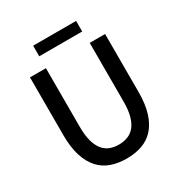

<svg xmlns="http://www.w3.org/2000/svg" viewBox="-206 -1048 1145 1211"><g transform="rotate(-30 366.5 -443.0)"><path d="M367 13Q306 13 255.5 -4.5Q205 -22 169 -61.5Q133 -101 113 -163.5Q93 -226 93 -316V-736H209V-308Q209 -246 221 -203.5Q233 -161 254 -135.5Q275 -110 304 -99Q333 -88 367 -88Q402 -88 431.5 -99Q461 -110 482.5 -135.5Q504 -161 516 -203.5Q528 -246 528 -308V-736H640V-316Q640 -226 620.5 -163.5Q601 -101 565 -61.5Q529 -22 478.5 -4.5Q428 13 367 13ZM523 -899V-822H210V-899Z"/></g></svg>

Font: Kinto Sans Med
Style: Regular
Weight: 500
Designer: Authors: Ryoko NISHIZUKA  (kana & ideographs); Paul D. Hunt (Latin, Greek & Cyrillic); Wenlong ZHANG  (bopomofo); Sandol
Foundry: Adobe Systems Incorporated, ookami Inc.
Version: Version 0.001